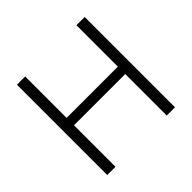

<svg xmlns="http://www.w3.org/2000/svg" viewBox="-177 -910 1093 1093"><g transform="rotate(-45 369.5 -363.5)"><path d="M96.6 0V-727.3H163V-393.8H575.6V-727.3H642V0H575.6V-334.2H163V0Z"/></g></svg>

Font: Inter Zeller Light
Style: Regular
Weight: 300
Designer: Rasmus Andersson; Joe Bland
Foundry: zeller
Version: Version 3.015;git-dec3a8cb1